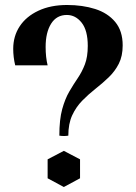

<svg xmlns="http://www.w3.org/2000/svg" viewBox="-20 -735 544 770"><path d="M248 -675Q207 -675 185 -640Q163 -605 163 -547Q163 -526 165 -507.5Q167 -489 171 -473H41Q37 -489 35 -506Q33 -523 33 -539Q33 -590 59 -629.5Q85 -669 134 -692Q183 -715 249 -715Q311 -715 361.5 -699Q412 -683 442 -647Q472 -611 472 -553Q472 -510 456.5 -479.5Q441 -449 416 -425Q391 -401 363 -379Q335 -357 310 -331.5Q285 -306 269.5 -272.5Q254 -239 254 -191Q236 -188 218 -191Q218 -256 229.5 -297.5Q241 -339 258 -368Q275 -397 292 -422Q309 -447 320.5 -477Q332 -507 332 -551Q332 -613 307.5 -644Q283 -675 248 -675ZM236 -130 301 -96V-20L236 15L171 -20V-96Z"/></svg>

Font: Poltawski Nowy SemiBold
Style: Regular
Weight: 600
Version: Version 1.001;gftools[0.9.25]